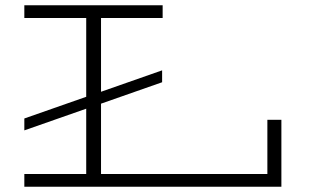

<svg xmlns="http://www.w3.org/2000/svg" viewBox="-20 -706 1180 726"><path d="M1044 -253V0H72V-48H306V-295L72 -213V-258L306 -340V-638H72V-686H595V-638H362V-359L593 -440V-395L362 -314V-48H991V-253Z"/></svg>

Font: BioRhyme Expanded Light
Style: Regular
Weight: 300
Width: 7
Designer: Aoife Mooney
Foundry: Aoife Mooney Type
Version: Version 1.001